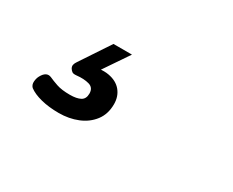

<svg xmlns="http://www.w3.org/2000/svg" viewBox="-55 -183 754 621"><g transform="rotate(30 322.5 128.0)"><path d="M187 269Q150 269 120.5 261.5Q91 254 74 241Q66 233 67 220.5Q68 208 73 199Q80 186 88.5 181.5Q97 177 107 181Q120 187 139 193.5Q158 200 189 200Q214 200 228 192.5Q242 185 242 165Q242 143 222.5 137.5Q203 132 176 135Q165 136 160.5 133Q156 130 152 124Q148 117 149.5 110.5Q151 104 156 97L229 -13H298L218 105L189 89Q233 75 264 80.5Q295 86 311.5 106Q328 126 328 155Q328 192 308.5 217.5Q289 243 257 256Q225 269 187 269Z"/></g></svg>

Font: Playwrite NL
Style: Regular
Weight: 400
Designer: Veronika Burian, José Scaglione
Foundry: TypeTogether
Version: Version 1.002